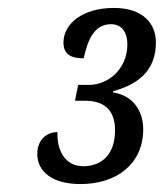

<svg xmlns="http://www.w3.org/2000/svg" viewBox="-20 -844 413 484"><path d="M183 -380C273 -380 341 -430 341 -518C341 -568 312 -604 265 -611V-614C327 -631 373 -665 373 -737C373 -785 340 -824 267 -824C188 -824 140 -784 140 -737C140 -706 160 -697 191 -697C201 -743 217 -783 260 -783C285 -783 301 -765 301 -732C301 -670 253 -630 204 -630H177L169 -590H195C248 -590 270 -561 270 -516C270 -451 233 -425 190 -425C140 -425 123 -471 125 -511C97 -511 74 -491 74 -456C74 -412 111 -380 183 -380Z"/></svg>

Font: Noto Serif ExtraCondensed
Style: Italic
Weight: 400
Width: 2
Italic angle: -12°
Designer: Monotype Design Team
Foundry: Monotype Imaging Inc.
Version: Version 2.014